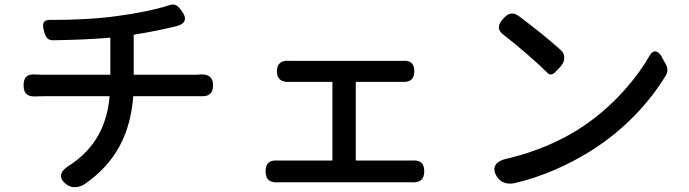

<svg xmlns="http://www.w3.org/2000/svg" viewBox="-20 -782 2980 830"><path d="M313 -366H454C442 -234 387 -139 285 -70C239 -44 227 -13 270 17C293 33 322 29 346 14C483 -81 544 -207 556 -366H820C829 -366 839 -366 848 -366C883 -364 901 -378 901 -413C901 -448 882 -462 847 -460C836 -459 826 -459 818 -459H558V-632C623 -642 691 -656 739 -668C739 -668 740 -668 740 -668C781 -678 791 -700 766 -734C748 -759 736 -769 707 -758C652 -740 565 -723 489 -713C399 -700 279 -695 199 -696C163 -697 162 -679 171 -644C178 -619 187 -607 213 -608C283 -609 374 -612 457 -619V-459H314H171C159 -459 146 -459 134 -460C98 -463 82 -449 82 -413C82 -378 98 -364 133 -365C146 -366 159 -366 172 -366Z M1474 -519H1249C1244 -519 1238 -519 1231 -519C1197 -522 1177 -508 1177 -474C1177 -440 1197 -426 1231 -428C1238 -428 1244 -428 1249 -428H1417V-88H1202C1196 -88 1190 -88 1184 -88C1148 -91 1128 -79 1128 -42C1128 -5 1147 9 1184 6C1190 6 1196 6 1202 6H1473H1744C1748 6 1752 6 1756 6C1793 9 1814 -4 1814 -41C1814 -78 1796 -91 1759 -88C1754 -88 1749 -88 1744 -88H1518V-428H1699C1705 -428 1712 -428 1719 -428C1753 -426 1771 -440 1771 -474C1771 -508 1754 -522 1720 -519C1713 -519 1706 -519 1699 -519Z M2319 -638C2285 -665 2250 -692 2221 -714C2195 -731 2177 -725 2156 -702C2130 -674 2129 -651 2160 -629C2224 -580 2304 -509 2350 -464C2356 -458 2368 -458 2379 -469L2400 -491L2402 -493C2424 -516 2424 -546 2407 -563C2382 -586 2351 -612 2319 -638ZM2679 -392C2622 -328 2552 -267 2473 -218C2396 -171 2297 -126 2175 -97C2125 -87 2101 -60 2129 -17C2145 8 2174 16 2203 10C2332 -20 2440 -72 2528 -126C2673 -215 2789 -339 2860 -459C2867 -471 2867 -489 2859 -503L2842 -533L2841 -536C2824 -567 2802 -567 2788 -541C2760 -492 2723 -441 2679 -392Z"/></svg>

Font: GenSenRounded2 TW M
Style: Regular
Weight: 500
Version: Version 2.100;PS 2.1;hotconv 16.6.51;makeotf.lib2.5.65220 DE